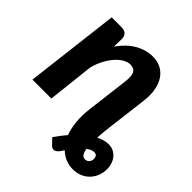

<svg xmlns="http://www.w3.org/2000/svg" viewBox="-187 -667 990 990"><g transform="rotate(45 308.0 -172.0)"><path d="M16.5 0 78.5 -516H149Q170.5 -516 182.5 -505.5Q194.5 -495 194.5 -472L193 -417.5Q231.5 -471.5 277.2 -497.5Q323 -523.5 372.5 -523.5Q404.5 -523.5 430.5 -510.5Q456.5 -497.5 473.8 -472.5Q491 -447.5 498 -411Q505 -374.5 499 -327.5L472 -108Q469 -84.5 467 -63.8Q465 -43 464 -24.5Q481.5 -33 498 -37.8Q514.5 -42.5 530.5 -42.5Q550 -42.5 565.8 -34.8Q581.5 -27 592.5 -13.8Q603.5 -0.5 609.5 17Q615.5 34.5 615.5 54.5Q615.5 77 607.8 99.5Q600 122 584.5 139.8Q569 157.5 545.2 168.8Q521.5 180 489.5 180Q464 180 439 170.5Q414 161 392 140L377 161.5Q364.5 177 352 178.5Q339.5 180 328.5 169L298.5 137.5Q310.5 120 323 103.8Q335.5 87.5 348.5 72.5Q335.5 39 331 -5.8Q326.5 -50.5 334 -108.5L361 -327.5Q367 -374 356.5 -393.2Q346 -412.5 319.5 -412.5Q300.5 -412.5 280.5 -401.2Q260.5 -390 242 -369.5Q223.5 -349 208 -320Q192.5 -291 183 -255.5L154.5 0ZM506 39Q496 39 486 43.5Q476 48 466 56Q473 99.5 498 99.5Q512.5 99.5 521.2 89.5Q530 79.5 530 65Q530 53.5 524.5 46.2Q519 39 506 39Z"/></g></svg>

Font: Lato Heavy
Style: Italic
Weight: 800
Italic angle: -7°
Designer: Lukasz Dziedzic
Foundry: tyPoland Lukasz Dziedzic
Version: Version 2.007; 2014-02-27